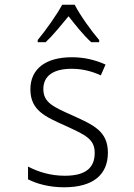

<svg xmlns="http://www.w3.org/2000/svg" viewBox="-20 -785 570 815"><path d="M140 -615V-606H174C205 -635 241 -680 271 -716C300 -679 334 -636 367 -606H401V-615C369 -652 320 -720 297 -765H244C221 -722 174 -656 140 -615ZM252 10C376 10 438 -44 438 -137C438 -229 375 -255 290 -294C207 -331 164 -349 164 -407C164 -464 208 -493 284 -493C326 -493 367 -484 408 -465L428 -511C383 -531 338 -542 285 -542C173 -542 109 -492 109 -406C109 -317 171 -290 256 -252C343 -212 382 -195 382 -136C382 -76 348 -39 255 -39C195 -39 143 -55 99 -78V-24C135 -5 189 10 252 10Z"/></svg>

Font: Noto Sans Mono Condensed Light
Style: Regular
Weight: 300
Width: 3
Designer: Monotype Design Team
Foundry: Monotype Imaging Inc.
Version: Version 2.014